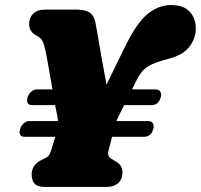

<svg xmlns="http://www.w3.org/2000/svg" viewBox="-20 -738 793 758"><path d="M59.5 -229Q63.5 -242 73.8 -251Q84 -260 95 -260H209Q208 -272.5 205.2 -285.5Q202.5 -298.5 200 -310.5Q199 -315.5 197.5 -323H106.5Q81 -323 89 -354Q93 -367 103.2 -376Q113.5 -385 124.5 -385H187Q181.5 -417 175.5 -452Q169.5 -487 163.8 -516.8Q158 -546.5 153.5 -561.5Q149 -576 142 -584.2Q135 -592.5 125.5 -597Q95 -611.5 95 -643Q95 -668 111 -684Q127 -700 156.5 -700H285Q318.5 -700 335.5 -687.2Q352.5 -674.5 357.5 -645.5Q361.5 -624.5 368.2 -584.5Q375 -544.5 383.5 -496.5Q392 -448.5 400.5 -404L473.5 -553.5Q520 -648.5 563.2 -683.2Q606.5 -718 654.5 -718Q705.5 -718 729.2 -691.5Q753 -665 753 -626Q753 -586 727.5 -553.2Q702 -520.5 646 -506Q603.5 -495 580 -484.2Q556.5 -473.5 542.8 -457.5Q529 -441.5 515 -413.5L501 -385H594.5Q607.5 -385 613 -376Q618.5 -367 614.5 -354Q606.5 -323 578 -323H470L449.5 -282Q444 -271 439.5 -260H565Q578 -260 583.5 -251Q589 -242 585 -229Q577 -198 548.5 -198H422.5L409 -146.5Q405 -131 408.5 -123.2Q412 -115.5 420.5 -110.5L435 -102Q452.5 -92 458 -81Q463.5 -70 463.5 -58Q463.5 -30 446.5 -15Q429.5 0 402 0H157.5Q127.5 0 116.2 -13.2Q105 -26.5 105 -49Q105 -86.5 142 -105.5L158 -113.5Q169.5 -119 174.2 -126.5Q179 -134 184.5 -153L198 -198H77Q51.5 -198 59.5 -229Z"/></svg>

Font: Fraunces 9pt S100 Black
Style: Italic
Weight: 900
Italic angle: -16°
Version: Version 1.000; ttfautohint (v1.8.3)